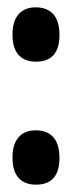

<svg xmlns="http://www.w3.org/2000/svg" viewBox="-20 -516 195 523"><path d="M78 -13Q47 -13 30.5 -31.5Q14 -50 14 -87Q14 -123 30.5 -142Q47 -161 77 -161Q109 -161 125.5 -142Q142 -123 142 -86Q142 -13 78 -13ZM78 -348Q47 -348 30.5 -366.5Q14 -385 14 -422Q14 -458 30.5 -477Q47 -496 77 -496Q109 -496 125.5 -477Q142 -458 142 -421Q142 -348 78 -348Z"/></svg>

Font: Bricolage Grotesque 36pt Condensed SemiBold
Style: Regular
Weight: 600
Width: 3
Designer: Mathieu Triay
Foundry: Atelier Triay
Version: Version 1.001;gftools[0.9.33.dev8+g029e19f]